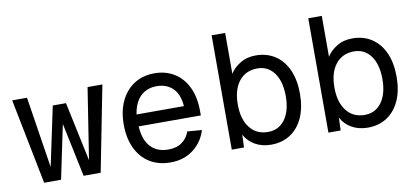

<svg xmlns="http://www.w3.org/2000/svg" viewBox="-68 -936 2535 1174"><g transform="rotate(-10 1200.0 -349.0)"><path d="M125 0 20 -530H112L181 -88L259 -456H341L419 -88L488 -530H580L476 0H370L300 -334L230 0Z M909 12Q834 12 779.5 -22Q725 -56 695.5 -118.5Q666 -181 666 -265Q666 -349 695.5 -411Q725 -473 778.5 -507.5Q832 -542 905 -542Q974 -542 1027 -509.5Q1080 -477 1110 -415Q1140 -353 1140 -264V-239H754Q759 -154 799.5 -111Q840 -68 909 -68Q961 -68 994.5 -92.5Q1028 -117 1041 -157L1131 -150Q1110 -79 1051.5 -33.5Q993 12 909 12ZM754 -313H1048Q1042 -390 1003 -426Q964 -462 905 -462Q844 -462 804.5 -424.5Q765 -387 754 -313Z M1533 12Q1478 12 1435 -12Q1392 -36 1369 -79L1366 0H1290V-710H1374V-456Q1393 -489 1435 -515.5Q1477 -542 1533 -542Q1603 -542 1654 -508Q1705 -474 1732.5 -412Q1760 -350 1760 -265Q1760 -180 1732.5 -118Q1705 -56 1654 -22Q1603 12 1533 12ZM1528 -68Q1595 -68 1633.5 -121Q1672 -174 1672 -265Q1672 -357 1633.5 -409.5Q1595 -462 1530 -462Q1457 -462 1415.5 -409.5Q1374 -357 1374 -265Q1374 -174 1415 -121Q1456 -68 1528 -68Z M2133 12Q2078 12 2035 -12Q1992 -36 1969 -79L1966 0H1890V-710H1974V-456Q1993 -489 2035 -515.5Q2077 -542 2133 -542Q2203 -542 2254 -508Q2305 -474 2332.5 -412Q2360 -350 2360 -265Q2360 -180 2332.5 -118Q2305 -56 2254 -22Q2203 12 2133 12ZM2128 -68Q2195 -68 2233.5 -121Q2272 -174 2272 -265Q2272 -357 2233.5 -409.5Q2195 -462 2130 -462Q2057 -462 2015.5 -409.5Q1974 -357 1974 -265Q1974 -174 2015 -121Q2056 -68 2128 -68Z"/></g></svg>

Font: Geist Mono
Style: Regular
Weight: 400
Monospace: yes
Designer: Basement.studio, Andrés Briganti, Mateo Zaragoza
Foundry: Basement.studio, Vercel, Andrés Briganti, Guido Ferreyra, Mateo Zaragoza
Version: Version 1.500; ttfautohint (v1.8.4.7-5d5b)